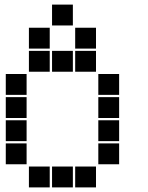

<svg xmlns="http://www.w3.org/2000/svg" viewBox="-20 -815 640 830"><path d="M206 -795Q205 -795 205 -795Q205 -795 205 -794V-706Q205 -705 205 -705Q205 -705 206 -705H294Q295 -705 295 -705Q295 -705 295 -706V-794Q295 -795 295 -795Q295 -795 294 -795ZM106 -695Q105 -695 105 -695Q105 -695 105 -694V-606Q105 -605 105 -605Q105 -605 106 -605H194Q195 -605 195 -605Q195 -605 195 -606V-694Q195 -695 195 -695Q195 -695 194 -695ZM306 -695Q305 -695 305 -695Q305 -695 305 -694V-606Q305 -605 305 -605Q305 -605 306 -605H394Q395 -605 395 -605Q395 -605 395 -606V-694Q395 -695 395 -695Q395 -695 394 -695ZM106 -595Q105 -595 105 -595Q105 -595 105 -594V-506Q105 -505 105 -505Q105 -505 106 -505H194Q195 -505 195 -505Q195 -505 195 -506V-594Q195 -595 195 -595Q195 -595 194 -595ZM206 -595Q205 -595 205 -595Q205 -595 205 -594V-506Q205 -505 205 -505Q205 -505 206 -505H294Q295 -505 295 -505Q295 -505 295 -506V-594Q295 -595 295 -595Q295 -595 294 -595ZM306 -595Q305 -595 305 -595Q305 -595 305 -594V-506Q305 -505 305 -505Q305 -505 306 -505H394Q395 -505 395 -505Q395 -505 395 -506V-594Q395 -595 395 -595Q395 -595 394 -595ZM6 -495Q5 -495 5 -495Q5 -495 5 -494V-406Q5 -405 5 -405Q5 -405 6 -405H94Q95 -405 95 -405Q95 -405 95 -406V-494Q95 -495 95 -495Q95 -495 94 -495ZM406 -495Q405 -495 405 -495Q405 -495 405 -494V-406Q405 -405 405 -405Q405 -405 406 -405H494Q495 -405 495 -405Q495 -405 495 -406V-494Q495 -495 495 -495Q495 -495 494 -495ZM6 -395Q5 -395 5 -395Q5 -395 5 -394V-306Q5 -305 5 -305Q5 -305 6 -305H94Q95 -305 95 -305Q95 -305 95 -306V-394Q95 -395 95 -395Q95 -395 94 -395ZM406 -395Q405 -395 405 -395Q405 -395 405 -394V-306Q405 -305 405 -305Q405 -305 406 -305H494Q495 -305 495 -305Q495 -305 495 -306V-394Q495 -395 495 -395Q495 -395 494 -395ZM6 -295Q5 -295 5 -295Q5 -295 5 -294V-206Q5 -205 5 -205Q5 -205 6 -205H94Q95 -205 95 -205Q95 -205 95 -206V-294Q95 -295 95 -295Q95 -295 94 -295ZM406 -295Q405 -295 405 -295Q405 -295 405 -294V-206Q405 -205 405 -205Q405 -205 406 -205H494Q495 -205 495 -205Q495 -205 495 -206V-294Q495 -295 495 -295Q495 -295 494 -295ZM6 -195Q5 -195 5 -195Q5 -195 5 -194V-106Q5 -105 5 -105Q5 -105 6 -105H94Q95 -105 95 -105Q95 -105 95 -106V-194Q95 -195 95 -195Q95 -195 94 -195ZM406 -195Q405 -195 405 -195Q405 -195 405 -194V-106Q405 -105 405 -105Q405 -105 406 -105H494Q495 -105 495 -105Q495 -105 495 -106V-194Q495 -195 495 -195Q495 -195 494 -195ZM106 -95Q105 -95 105 -95Q105 -95 105 -94V-6Q105 -5 105 -5Q105 -5 106 -5H194Q195 -5 195 -5Q195 -5 195 -6V-94Q195 -95 195 -95Q195 -95 194 -95ZM206 -95Q205 -95 205 -95Q205 -95 205 -94V-6Q205 -5 205 -5Q205 -5 206 -5H294Q295 -5 295 -5Q295 -5 295 -6V-94Q295 -95 295 -95Q295 -95 294 -95ZM306 -95Q305 -95 305 -95Q305 -95 305 -94V-6Q305 -5 305 -5Q305 -5 306 -5H394Q395 -5 395 -5Q395 -5 395 -6V-94Q395 -95 395 -95Q395 -95 394 -95Z"/></svg>

Font: Doto Black
Style: Regular
Weight: 900
Monospace: yes
Version: Version 1.000